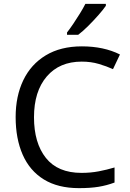

<svg xmlns="http://www.w3.org/2000/svg" viewBox="-20 -964 672 994"><path d="M403 -645Q288 -645 222 -568Q156 -491 156 -357Q156 -224 217.5 -146.5Q279 -69 402 -69Q449 -69 491 -77Q533 -85 573 -97V-19Q533 -4 490.5 3Q448 10 389 10Q280 10 207 -35Q134 -80 97.5 -163Q61 -246 61 -358Q61 -466 100.5 -548.5Q140 -631 217 -677.5Q294 -724 404 -724Q517 -724 601 -682L565 -606Q532 -621 491.5 -633Q451 -645 403 -645ZM528 -934Q516 -916 491 -887.5Q466 -859 437.5 -830.5Q409 -802 385 -784H327V-796Q342 -815 359.5 -841Q377 -867 394 -894.5Q411 -922 422 -944H528Z"/></svg>

Font: Noto Sans Yi
Style: Regular
Weight: 400
Designer: Monotype Design Team
Foundry: Monotype Imaging Inc.
Version: Version 2.002; ttfautohint (v1.8.4.7-5d5b)